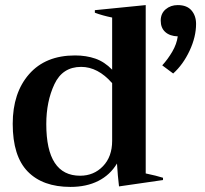

<svg xmlns="http://www.w3.org/2000/svg" viewBox="-20 -725 805 755"><path d="M30 -238Q30 -360 94.5 -433.5Q159 -507 275 -507Q319 -507 355 -494.5Q391 -482 421 -451V-656Q382 -664 353 -675V-685L553 -705V-43Q596 -34 621 -26V-17L448 8Q443 -33 440 -82Q413 -37 366.5 -13.5Q320 10 257 10Q148 10 89 -50.5Q30 -111 30 -238ZM618 -468Q640 -492 657.5 -522Q675 -552 679 -582Q648 -583 630 -599Q612 -615 612 -644Q612 -672 631.5 -688.5Q651 -705 679 -705Q715 -705 733 -684Q751 -663 751 -631Q751 -580 725.5 -525.5Q700 -471 661 -436ZM421 -171V-398Q365 -462 299 -462Q226 -462 194 -394Q162 -326 162 -237Q162 -34 295 -34Q349 -34 385 -71.5Q421 -109 421 -171Z"/></svg>

Font: Trirong SemiBold
Style: Regular
Weight: 600
Designer: Katatrad Team
Foundry: CadsonDemak
Version: Version 1.000